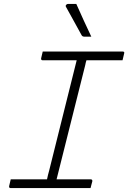

<svg xmlns="http://www.w3.org/2000/svg" viewBox="-20 -964 657 984"><path d="M444 0H35Q29 0 27.5 -3.5Q26 -7 27 -11Q29 -20 31 -28Q33 -36 35 -45H221Q223 -56 226 -67.5Q229 -79 232 -90Q267 -231 302.5 -372.5Q338 -514 373 -655H199Q193 -655 191.5 -658.5Q190 -662 191 -666Q193 -675 195 -683Q197 -691 199 -700H608Q620 -700 616 -689Q614 -680 612 -672Q610 -664 608 -655H423Q421 -649 419.5 -643Q418 -637 417 -631Q380 -485 343.5 -338Q307 -191 270 -45H444Q455 -45 453 -34Q451 -26 448.5 -17.5Q446 -9 444 0ZM371 -944Q392 -897 409.5 -858.5Q427 -820 448 -776H413Q402 -776 398 -784Q379 -819 367.5 -839.5Q356 -860 345.5 -879.5Q335 -899 318 -929Q315 -934 319 -939Q323 -944 329 -944Z"/></svg>

Font: Recursive Mn Lnr St Lt
Style: Italic
Weight: 300
Italic angle: -15°
Monospace: yes
Version: Version 1.079;hotconv 1.0.112;makeotfexe 2.5.65598; ttfautoh